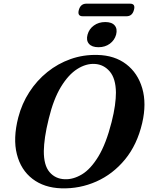

<svg xmlns="http://www.w3.org/2000/svg" viewBox="-20 -1012 814 1045"><path d="M510 -713Q603.5 -711 666.8 -662.8Q730 -614.5 754.2 -531.5Q778.5 -448.5 754 -342.5Q726.5 -224.5 660.5 -144.2Q594.5 -64 504.2 -24Q414 16 314 13Q220 10 156.8 -38.5Q93.5 -87 71.8 -172.8Q50 -258.5 79.5 -373Q99 -448 139.8 -511Q180.5 -574 237.8 -620Q295 -666 364.2 -690.5Q433.5 -715 510 -713ZM332 -36.5Q378.5 -34.5 426 -63Q473.5 -91.5 515.5 -160.5Q557.5 -229.5 587.5 -348Q600 -397.5 605.5 -437.2Q611 -477 611 -508.5Q610 -584.5 577.5 -622.8Q545 -661 496.5 -664Q448.5 -667 400.2 -636.2Q352 -605.5 311.5 -538.8Q271 -472 245.5 -366.5Q231.5 -310.5 225.2 -266.8Q219 -223 218.5 -190.5Q218 -112.5 249.5 -75.5Q281 -38.5 332 -36.5ZM516 -755Q480 -755 464 -773.8Q448 -792.5 456.5 -823.5Q465 -854.5 491 -873.2Q517 -892 553 -892Q589 -892 604.5 -873.2Q620 -854.5 612 -823.5Q603.5 -793 577.8 -774Q552 -755 516 -755ZM409 -957.5Q418.5 -992 450 -992H688Q718.5 -992 709 -958Q700 -923.5 668.5 -923.5H430.5Q400 -923.5 409 -957.5Z"/></svg>

Font: Fraunces 9pt SemiBold
Style: Italic
Weight: 600
Italic angle: -16°
Version: Version 1.000;[b76b70a41]